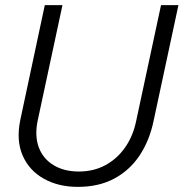

<svg xmlns="http://www.w3.org/2000/svg" viewBox="-20 -718 717 750"><path d="M284 12Q208 12 151 -20Q94 -52 68.5 -110.5Q43 -169 59 -248L155 -698H224L127 -246Q115 -187 131.5 -142.5Q148 -98 189 -73Q230 -48 288 -48Q346 -48 392 -73Q438 -98 469 -142.5Q500 -187 512 -246L609 -698H677L580 -246Q564 -169 525.5 -111Q487 -53 426.5 -20.5Q366 12 284 12Z"/></svg>

Font: Azeret Mono ExtraLight
Style: Italic
Weight: 250
Italic angle: -12°
Designer: Martin Vácha
Foundry: Displaay
Version: Version 1.002